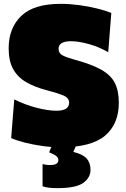

<svg xmlns="http://www.w3.org/2000/svg" viewBox="-20 -749 656 997"><path d="M294 16Q250 16 201.2 9.2Q152.5 2.5 109 -8.5Q65.5 -19.5 38 -32L54 -233Q108 -205.5 168.5 -189.8Q229 -174 273 -174Q339 -174 339 -216Q339 -241.5 306.2 -254.5Q273.5 -267.5 221 -281Q159.5 -297 115.8 -322.5Q72 -348 48.5 -390Q25 -432 25 -498Q25 -603 90 -666Q155 -729 295 -729Q341.5 -729 390.2 -722.5Q439 -716 482.8 -705.2Q526.5 -694.5 558 -682L542 -478Q492 -506.5 439.2 -520.8Q386.5 -535 348 -535Q318 -535 301 -525.5Q284 -516 284 -495Q284 -472.5 305.5 -461.2Q327 -450 371 -438Q456 -415 505.5 -387.2Q555 -359.5 576 -318.8Q597 -278 597 -216Q597 -105 525.5 -44.5Q454 16 294 16ZM277 228Q226 228 201 218V103Q206.5 104.5 217 106.2Q227.5 108 240 108Q283 108 283 83Q283 70 272.2 61.2Q261.5 52.5 235 42L268 -36H378V0L361 40Q408.5 51 429.2 73.5Q450 96 450 133Q450 173.5 412.2 200.8Q374.5 228 277 228Z"/></svg>

Font: Commissioner Black
Style: Regular
Weight: 900
Designer: Kostas Bartsokas
Foundry: Kostas Bartsokas
Version: Version 1.000; ttfautohint (v1.8.3)